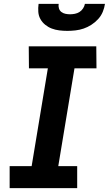

<svg xmlns="http://www.w3.org/2000/svg" viewBox="-20 -975 564 995"><path d="M30 0V-114H144L228 -621H130L129 -735H479L480 -621H366L282 -114H380V0ZM329 -815Q308 -815 287.5 -817.5Q267 -820 248.5 -827Q230 -834 214.5 -846.5Q199 -859 189.5 -876Q180 -893 178.5 -913.5Q177 -934 180 -955H284Q282 -943 285.5 -931.5Q289 -920 298 -913Q307 -906 319 -903.5Q331 -901 343 -901Q355 -901 368 -903.5Q381 -906 392 -913Q403 -920 410.5 -931.5Q418 -943 420 -955H524Q521 -934 512.5 -913.5Q504 -893 488.5 -876Q473 -859 453.5 -846.5Q434 -834 413.5 -827Q393 -820 371.5 -817.5Q350 -815 329 -815Z"/></svg>

Font: Iosevka Term Curly Hv Obl
Style: Regular
Weight: 900
Italic angle: -9°
Designer: Belleve Invis
Foundry: Belleve Invis
Version: Version 32.3.0